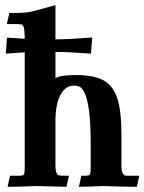

<svg xmlns="http://www.w3.org/2000/svg" viewBox="-20 -719 556 739"><path d="M506.8 0Q468.8 0 375 -2.9Q323.7 -0.5 283.7 0L293 -42.5H308.1Q320.3 -42.5 324.7 -45.9Q329.1 -49.3 329.1 -77.1V-165Q329.1 -247.1 322.5 -293.9Q315.9 -340.8 305.7 -361.3Q295.4 -381.8 285.6 -385.7Q275.9 -389.6 264.2 -389.6Q241.7 -389.6 225.1 -371.6Q195.3 -339.4 193.4 -261.2V-83Q193.4 -47.9 206.5 -43.9Q210 -42.5 245.6 -42.5L235.8 0Q196.8 -0.5 121.1 -2.9Q51.8 0 9.3 0L18.6 -42.5H54.2Q66.4 -42.5 70.8 -45.9Q75.2 -49.3 75.2 -77.1V-517.6L2.4 -512.7L6.8 -574.2Q61 -570.3 75.2 -569.8Q74.7 -608.9 70.6 -616.5Q66.4 -624 62.7 -625.2Q59.1 -626.5 6.3 -626.5L16.1 -668.9Q75.7 -668.9 95.2 -672.9Q107.9 -675.3 193.4 -699.2V-567.4Q248 -567.9 335 -574.7L330.1 -512.7Q243.7 -519 193.4 -519V-418Q210.9 -430.2 273.9 -430.2Q320.3 -430.2 354.7 -419.7Q389.2 -409.2 409.7 -382.8Q430.2 -356.4 438.7 -313Q447.3 -269.5 447.3 -201.2V-83Q447.3 -61 451.9 -53Q456.5 -44.9 460.2 -43.7Q463.9 -42.5 468.8 -42.5H516.1Z"/></svg>

Font: Quaaykop
Style: Bold
Weight: 700
Designer: Tup Wanders
Foundry: Free font, DO NOT SELL
Version: Version 1.00;July 31, 2023;FontCreator 11.5.0.2430 64-bit